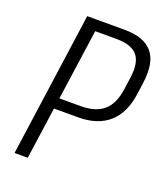

<svg xmlns="http://www.w3.org/2000/svg" viewBox="-131 -788 750 876"><g transform="rotate(20 244.5 -350.0)"><path d="M141 -700H323Q418 -700 458.5 -651Q499 -602 485 -502L477 -443Q464 -349 409 -300.5Q354 -252 260 -252H139L146 -304H252Q326 -304 365 -338Q404 -372 414 -445L422 -502Q433 -579 404 -613.5Q375 -648 301 -648H184L201 -664L107 0H43Z"/></g></svg>

Font: Pathway Extreme SemiCondensed ExtraLight
Style: Italic
Weight: 250
Width: 4
Italic angle: -8°
Version: Version 1.001;gftools[0.9.26]